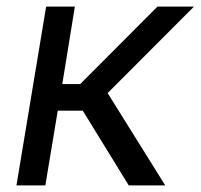

<svg xmlns="http://www.w3.org/2000/svg" viewBox="-20 -561 607 581"><path d="M29.8 0 119.6 -541H206.5L168.5 -306.6H222.7L456.5 -541H566.9L305.7 -279.3L480 0H369.6L230.5 -226.1H154.8L117.2 0Z"/></svg>

Font: Inter 17pt
Style: Italic
Weight: 400
Italic angle: -9.3988°
Version: Version 4.001;git-66647c0bb